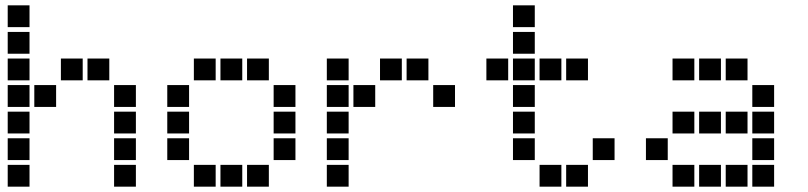

<svg xmlns="http://www.w3.org/2000/svg" viewBox="-20 -711 3040 722"><path d="M10 -691Q9 -691 9 -691Q9 -691 9 -690V-610Q9 -609 9 -609Q9 -609 10 -609H90Q91 -609 91 -609Q91 -609 91 -610V-690Q91 -691 91 -691Q91 -691 90 -691ZM10 -591Q9 -591 9 -591Q9 -591 9 -590V-510Q9 -509 9 -509Q9 -509 10 -509H90Q91 -509 91 -509Q91 -509 91 -510V-590Q91 -591 91 -591Q91 -591 90 -591ZM10 -491Q9 -491 9 -491Q9 -491 9 -490V-410Q9 -409 9 -409Q9 -409 10 -409H90Q91 -409 91 -409Q91 -409 91 -410V-490Q91 -491 91 -491Q91 -491 90 -491ZM210 -491Q209 -491 209 -491Q209 -491 209 -490V-410Q209 -409 209 -409Q209 -409 210 -409H290Q291 -409 291 -409Q291 -409 291 -410V-490Q291 -491 291 -491Q291 -491 290 -491ZM310 -491Q309 -491 309 -491Q309 -491 309 -490V-410Q309 -409 309 -409Q309 -409 310 -409H390Q391 -409 391 -409Q391 -409 391 -410V-490Q391 -491 391 -491Q391 -491 390 -491ZM10 -391Q9 -391 9 -391Q9 -391 9 -390V-310Q9 -309 9 -309Q9 -309 10 -309H90Q91 -309 91 -309Q91 -309 91 -310V-390Q91 -391 91 -391Q91 -391 90 -391ZM110 -391Q109 -391 109 -391Q109 -391 109 -390V-310Q109 -309 109 -309Q109 -309 110 -309H190Q191 -309 191 -309Q191 -309 191 -310V-390Q191 -391 191 -391Q191 -391 190 -391ZM410 -391Q409 -391 409 -391Q409 -391 409 -390V-310Q409 -309 409 -309Q409 -309 410 -309H490Q491 -309 491 -309Q491 -309 491 -310V-390Q491 -391 491 -391Q491 -391 490 -391ZM10 -291Q9 -291 9 -291Q9 -291 9 -290V-210Q9 -209 9 -209Q9 -209 10 -209H90Q91 -209 91 -209Q91 -209 91 -210V-290Q91 -291 91 -291Q91 -291 90 -291ZM410 -291Q409 -291 409 -291Q409 -291 409 -290V-210Q409 -209 409 -209Q409 -209 410 -209H490Q491 -209 491 -209Q491 -209 491 -210V-290Q491 -291 491 -291Q491 -291 490 -291ZM10 -191Q9 -191 9 -191Q9 -191 9 -190V-110Q9 -109 9 -109Q9 -109 10 -109H90Q91 -109 91 -109Q91 -109 91 -110V-190Q91 -191 91 -191Q91 -191 90 -191ZM410 -191Q409 -191 409 -191Q409 -191 409 -190V-110Q409 -109 409 -109Q409 -109 410 -109H490Q491 -109 491 -109Q491 -109 491 -110V-190Q491 -191 491 -191Q491 -191 490 -191ZM10 -91Q9 -91 9 -91Q9 -91 9 -90V-10Q9 -9 9 -9Q9 -9 10 -9H90Q91 -9 91 -9Q91 -9 91 -10V-90Q91 -91 91 -91Q91 -91 90 -91ZM410 -91Q409 -91 409 -91Q409 -91 409 -90V-10Q409 -9 409 -9Q409 -9 410 -9H490Q491 -9 491 -9Q491 -9 491 -10V-90Q491 -91 491 -91Q491 -91 490 -91Z M710 -491Q709 -491 709 -491Q709 -491 709 -490V-410Q709 -409 709 -409Q709 -409 710 -409H790Q791 -409 791 -409Q791 -409 791 -410V-490Q791 -491 791 -491Q791 -491 790 -491ZM810 -491Q809 -491 809 -491Q809 -491 809 -490V-410Q809 -409 809 -409Q809 -409 810 -409H890Q891 -409 891 -409Q891 -409 891 -410V-490Q891 -491 891 -491Q891 -491 890 -491ZM910 -491Q909 -491 909 -491Q909 -491 909 -490V-410Q909 -409 909 -409Q909 -409 910 -409H990Q991 -409 991 -409Q991 -409 991 -410V-490Q991 -491 991 -491Q991 -491 990 -491ZM610 -391Q609 -391 609 -391Q609 -391 609 -390V-310Q609 -309 609 -309Q609 -309 610 -309H690Q691 -309 691 -309Q691 -309 691 -310V-390Q691 -391 691 -391Q691 -391 690 -391ZM1010 -391Q1009 -391 1009 -391Q1009 -391 1009 -390V-310Q1009 -309 1009 -309Q1009 -309 1010 -309H1090Q1091 -309 1091 -309Q1091 -309 1091 -310V-390Q1091 -391 1091 -391Q1091 -391 1090 -391ZM610 -291Q609 -291 609 -291Q609 -291 609 -290V-210Q609 -209 609 -209Q609 -209 610 -209H690Q691 -209 691 -209Q691 -209 691 -210V-290Q691 -291 691 -291Q691 -291 690 -291ZM1010 -291Q1009 -291 1009 -291Q1009 -291 1009 -290V-210Q1009 -209 1009 -209Q1009 -209 1010 -209H1090Q1091 -209 1091 -209Q1091 -209 1091 -210V-290Q1091 -291 1091 -291Q1091 -291 1090 -291ZM610 -191Q609 -191 609 -191Q609 -191 609 -190V-110Q609 -109 609 -109Q609 -109 610 -109H690Q691 -109 691 -109Q691 -109 691 -110V-190Q691 -191 691 -191Q691 -191 690 -191ZM1010 -191Q1009 -191 1009 -191Q1009 -191 1009 -190V-110Q1009 -109 1009 -109Q1009 -109 1010 -109H1090Q1091 -109 1091 -109Q1091 -109 1091 -110V-190Q1091 -191 1091 -191Q1091 -191 1090 -191ZM710 -91Q709 -91 709 -91Q709 -91 709 -90V-10Q709 -9 709 -9Q709 -9 710 -9H790Q791 -9 791 -9Q791 -9 791 -10V-90Q791 -91 791 -91Q791 -91 790 -91ZM810 -91Q809 -91 809 -91Q809 -91 809 -90V-10Q809 -9 809 -9Q809 -9 810 -9H890Q891 -9 891 -9Q891 -9 891 -10V-90Q891 -91 891 -91Q891 -91 890 -91ZM910 -91Q909 -91 909 -91Q909 -91 909 -90V-10Q909 -9 909 -9Q909 -9 910 -9H990Q991 -9 991 -9Q991 -9 991 -10V-90Q991 -91 991 -91Q991 -91 990 -91Z M1210 -491Q1209 -491 1209 -491Q1209 -491 1209 -490V-410Q1209 -409 1209 -409Q1209 -409 1210 -409H1290Q1291 -409 1291 -409Q1291 -409 1291 -410V-490Q1291 -491 1291 -491Q1291 -491 1290 -491ZM1410 -491Q1409 -491 1409 -491Q1409 -491 1409 -490V-410Q1409 -409 1409 -409Q1409 -409 1410 -409H1490Q1491 -409 1491 -409Q1491 -409 1491 -410V-490Q1491 -491 1491 -491Q1491 -491 1490 -491ZM1510 -491Q1509 -491 1509 -491Q1509 -491 1509 -490V-410Q1509 -409 1509 -409Q1509 -409 1510 -409H1590Q1591 -409 1591 -409Q1591 -409 1591 -410V-490Q1591 -491 1591 -491Q1591 -491 1590 -491ZM1210 -391Q1209 -391 1209 -391Q1209 -391 1209 -390V-310Q1209 -309 1209 -309Q1209 -309 1210 -309H1290Q1291 -309 1291 -309Q1291 -309 1291 -310V-390Q1291 -391 1291 -391Q1291 -391 1290 -391ZM1310 -391Q1309 -391 1309 -391Q1309 -391 1309 -390V-310Q1309 -309 1309 -309Q1309 -309 1310 -309H1390Q1391 -309 1391 -309Q1391 -309 1391 -310V-390Q1391 -391 1391 -391Q1391 -391 1390 -391ZM1610 -391Q1609 -391 1609 -391Q1609 -391 1609 -390V-310Q1609 -309 1609 -309Q1609 -309 1610 -309H1690Q1691 -309 1691 -309Q1691 -309 1691 -310V-390Q1691 -391 1691 -391Q1691 -391 1690 -391ZM1210 -291Q1209 -291 1209 -291Q1209 -291 1209 -290V-210Q1209 -209 1209 -209Q1209 -209 1210 -209H1290Q1291 -209 1291 -209Q1291 -209 1291 -210V-290Q1291 -291 1291 -291Q1291 -291 1290 -291ZM1210 -191Q1209 -191 1209 -191Q1209 -191 1209 -190V-110Q1209 -109 1209 -109Q1209 -109 1210 -109H1290Q1291 -109 1291 -109Q1291 -109 1291 -110V-190Q1291 -191 1291 -191Q1291 -191 1290 -191ZM1210 -91Q1209 -91 1209 -91Q1209 -91 1209 -90V-10Q1209 -9 1209 -9Q1209 -9 1210 -9H1290Q1291 -9 1291 -9Q1291 -9 1291 -10V-90Q1291 -91 1291 -91Q1291 -91 1290 -91Z M1910 -691Q1909 -691 1909 -691Q1909 -691 1909 -690V-610Q1909 -609 1909 -609Q1909 -609 1910 -609H1990Q1991 -609 1991 -609Q1991 -609 1991 -610V-690Q1991 -691 1991 -691Q1991 -691 1990 -691ZM1910 -591Q1909 -591 1909 -591Q1909 -591 1909 -590V-510Q1909 -509 1909 -509Q1909 -509 1910 -509H1990Q1991 -509 1991 -509Q1991 -509 1991 -510V-590Q1991 -591 1991 -591Q1991 -591 1990 -591ZM1810 -491Q1809 -491 1809 -491Q1809 -491 1809 -490V-410Q1809 -409 1809 -409Q1809 -409 1810 -409H1890Q1891 -409 1891 -409Q1891 -409 1891 -410V-490Q1891 -491 1891 -491Q1891 -491 1890 -491ZM1910 -491Q1909 -491 1909 -491Q1909 -491 1909 -490V-410Q1909 -409 1909 -409Q1909 -409 1910 -409H1990Q1991 -409 1991 -409Q1991 -409 1991 -410V-490Q1991 -491 1991 -491Q1991 -491 1990 -491ZM2010 -491Q2009 -491 2009 -491Q2009 -491 2009 -490V-410Q2009 -409 2009 -409Q2009 -409 2010 -409H2090Q2091 -409 2091 -409Q2091 -409 2091 -410V-490Q2091 -491 2091 -491Q2091 -491 2090 -491ZM2110 -491Q2109 -491 2109 -491Q2109 -491 2109 -490V-410Q2109 -409 2109 -409Q2109 -409 2110 -409H2190Q2191 -409 2191 -409Q2191 -409 2191 -410V-490Q2191 -491 2191 -491Q2191 -491 2190 -491ZM1910 -391Q1909 -391 1909 -391Q1909 -391 1909 -390V-310Q1909 -309 1909 -309Q1909 -309 1910 -309H1990Q1991 -309 1991 -309Q1991 -309 1991 -310V-390Q1991 -391 1991 -391Q1991 -391 1990 -391ZM1910 -291Q1909 -291 1909 -291Q1909 -291 1909 -290V-210Q1909 -209 1909 -209Q1909 -209 1910 -209H1990Q1991 -209 1991 -209Q1991 -209 1991 -210V-290Q1991 -291 1991 -291Q1991 -291 1990 -291ZM1910 -191Q1909 -191 1909 -191Q1909 -191 1909 -190V-110Q1909 -109 1909 -109Q1909 -109 1910 -109H1990Q1991 -109 1991 -109Q1991 -109 1991 -110V-190Q1991 -191 1991 -191Q1991 -191 1990 -191ZM2210 -191Q2209 -191 2209 -191Q2209 -191 2209 -190V-110Q2209 -109 2209 -109Q2209 -109 2210 -109H2290Q2291 -109 2291 -109Q2291 -109 2291 -110V-190Q2291 -191 2291 -191Q2291 -191 2290 -191ZM2010 -91Q2009 -91 2009 -91Q2009 -91 2009 -90V-10Q2009 -9 2009 -9Q2009 -9 2010 -9H2090Q2091 -9 2091 -9Q2091 -9 2091 -10V-90Q2091 -91 2091 -91Q2091 -91 2090 -91ZM2110 -91Q2109 -91 2109 -91Q2109 -91 2109 -90V-10Q2109 -9 2109 -9Q2109 -9 2110 -9H2190Q2191 -9 2191 -9Q2191 -9 2191 -10V-90Q2191 -91 2191 -91Q2191 -91 2190 -91Z M2510 -491Q2509 -491 2509 -491Q2509 -491 2509 -490V-410Q2509 -409 2509 -409Q2509 -409 2510 -409H2590Q2591 -409 2591 -409Q2591 -409 2591 -410V-490Q2591 -491 2591 -491Q2591 -491 2590 -491ZM2610 -491Q2609 -491 2609 -491Q2609 -491 2609 -490V-410Q2609 -409 2609 -409Q2609 -409 2610 -409H2690Q2691 -409 2691 -409Q2691 -409 2691 -410V-490Q2691 -491 2691 -491Q2691 -491 2690 -491ZM2710 -491Q2709 -491 2709 -491Q2709 -491 2709 -490V-410Q2709 -409 2709 -409Q2709 -409 2710 -409H2790Q2791 -409 2791 -409Q2791 -409 2791 -410V-490Q2791 -491 2791 -491Q2791 -491 2790 -491ZM2810 -391Q2809 -391 2809 -391Q2809 -391 2809 -390V-310Q2809 -309 2809 -309Q2809 -309 2810 -309H2890Q2891 -309 2891 -309Q2891 -309 2891 -310V-390Q2891 -391 2891 -391Q2891 -391 2890 -391ZM2510 -291Q2509 -291 2509 -291Q2509 -291 2509 -290V-210Q2509 -209 2509 -209Q2509 -209 2510 -209H2590Q2591 -209 2591 -209Q2591 -209 2591 -210V-290Q2591 -291 2591 -291Q2591 -291 2590 -291ZM2610 -291Q2609 -291 2609 -291Q2609 -291 2609 -290V-210Q2609 -209 2609 -209Q2609 -209 2610 -209H2690Q2691 -209 2691 -209Q2691 -209 2691 -210V-290Q2691 -291 2691 -291Q2691 -291 2690 -291ZM2710 -291Q2709 -291 2709 -291Q2709 -291 2709 -290V-210Q2709 -209 2709 -209Q2709 -209 2710 -209H2790Q2791 -209 2791 -209Q2791 -209 2791 -210V-290Q2791 -291 2791 -291Q2791 -291 2790 -291ZM2810 -291Q2809 -291 2809 -291Q2809 -291 2809 -290V-210Q2809 -209 2809 -209Q2809 -209 2810 -209H2890Q2891 -209 2891 -209Q2891 -209 2891 -210V-290Q2891 -291 2891 -291Q2891 -291 2890 -291ZM2410 -191Q2409 -191 2409 -191Q2409 -191 2409 -190V-110Q2409 -109 2409 -109Q2409 -109 2410 -109H2490Q2491 -109 2491 -109Q2491 -109 2491 -110V-190Q2491 -191 2491 -191Q2491 -191 2490 -191ZM2810 -191Q2809 -191 2809 -191Q2809 -191 2809 -190V-110Q2809 -109 2809 -109Q2809 -109 2810 -109H2890Q2891 -109 2891 -109Q2891 -109 2891 -110V-190Q2891 -191 2891 -191Q2891 -191 2890 -191ZM2510 -91Q2509 -91 2509 -91Q2509 -91 2509 -90V-10Q2509 -9 2509 -9Q2509 -9 2510 -9H2590Q2591 -9 2591 -9Q2591 -9 2591 -10V-90Q2591 -91 2591 -91Q2591 -91 2590 -91ZM2610 -91Q2609 -91 2609 -91Q2609 -91 2609 -90V-10Q2609 -9 2609 -9Q2609 -9 2610 -9H2690Q2691 -9 2691 -9Q2691 -9 2691 -10V-90Q2691 -91 2691 -91Q2691 -91 2690 -91ZM2710 -91Q2709 -91 2709 -91Q2709 -91 2709 -90V-10Q2709 -9 2709 -9Q2709 -9 2710 -9H2790Q2791 -9 2791 -9Q2791 -9 2791 -10V-90Q2791 -91 2791 -91Q2791 -91 2790 -91ZM2810 -91Q2809 -91 2809 -91Q2809 -91 2809 -90V-10Q2809 -9 2809 -9Q2809 -9 2810 -9H2890Q2891 -9 2891 -9Q2891 -9 2891 -10V-90Q2891 -91 2891 -91Q2891 -91 2890 -91Z"/></svg>

Font: Doto Black ExtraBold
Style: Regular
Weight: 800
Monospace: yes
Version: Version 1.000